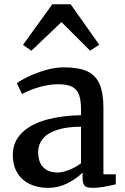

<svg xmlns="http://www.w3.org/2000/svg" viewBox="-20 -890 601 921"><path d="M368.7 -362.8Q368.7 -409.7 358.9 -435.8Q349.1 -461.9 326.2 -473.6Q303.2 -485.8 259.8 -485.8Q177.7 -485.8 85.9 -439.5H85.4L61 -490.2Q75.7 -503.4 114 -521.7Q152.3 -540 196.8 -553.2Q243.7 -566.9 287.1 -566.9Q358.4 -566.9 399.2 -547.6Q439.9 -528.3 458 -485.8Q476.1 -443.8 476.1 -371.1V-53.7H535.6V-5.9Q463.4 11.2 428.2 11.2Q406.7 11.2 396.5 7.6Q386.2 3.9 381.3 -6.3Q376 -17.1 376 -38.6V-62Q345.2 -31.2 302 -10Q258.8 11.2 210.4 11.2Q162.6 11.2 124.5 -6.3Q86.4 -23.9 64.5 -58.6Q41.5 -94.7 41.5 -147.5Q41.5 -210 85.2 -252.9Q128.9 -295.9 205.6 -316.4Q277.8 -335.9 368.7 -337.4ZM368.7 -282.2Q299.3 -282.2 252.4 -266.4Q205.6 -250.5 184.1 -222.7Q163.1 -195.8 163.1 -161.6Q163.1 -111.8 187.7 -87.2Q212.4 -62.5 256.8 -62.5Q279.8 -62.5 312.3 -75.4Q344.7 -88.4 368.7 -106.9ZM231 -869.6H318.8L456.1 -675.3L412.1 -647L274.9 -784.2L130.4 -646.5L90.3 -674.8Z"/></svg>

Font: Merriweather
Style: Regular
Weight: 400
Designer: Eben Sorkin
Foundry: Eben Sorkin
Version: Version 1.584; ttfautohint (v1.8.1)